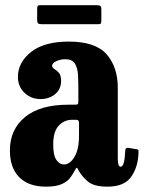

<svg xmlns="http://www.w3.org/2000/svg" viewBox="-20 -688 538 718"><path d="M17 -125.5Q17 -203.5 73.2 -250Q129.5 -296.5 236 -296.5H260Q268.5 -296.5 270.8 -298.5Q273 -300.5 273 -309.5V-349.5Q273 -379.5 271.8 -406.2Q270.5 -433 260.5 -449.8Q250.5 -466.5 224 -466.5Q206 -466.5 190.5 -459.2Q175 -452 175 -442Q175 -434.5 183.5 -429.8Q192 -425 200.2 -415.8Q208.5 -406.5 208.5 -385.5Q208.5 -354.5 186.2 -336Q164 -317.5 131 -317.5Q96.5 -317.5 71.8 -340.8Q47 -364 47 -400.5Q47 -454.5 96 -493.5Q145 -532.5 237.5 -532.5Q337 -532.5 378.8 -484.8Q420.5 -437 420.5 -359.5V-93.5Q420.5 -64.5 431.5 -64.5Q446 -64.5 448.5 -126.5Q449 -136.5 461 -135L493 -129.5Q497.5 -128.5 497.8 -125.5Q498 -122.5 498 -117.5Q496.5 -63.5 470.5 -26.8Q444.5 10 382.5 10H382Q331 10 308.2 -9.5Q285.5 -29 274 -50.5Q270.5 -59 267.8 -60.2Q265 -61.5 260 -51Q253.5 -38.5 243.2 -24.2Q233 -10 212 0Q191 10 152 10Q87 10 52 -25.2Q17 -60.5 17 -125.5ZM179 -148Q179 -107 190.8 -90Q202.5 -73 219.5 -73Q241.5 -73 258.5 -101.2Q275.5 -129.5 275.5 -181V-228Q275.5 -240 266 -240H249Q220.5 -240 199.8 -218.2Q179 -196.5 179 -148ZM119 -613.5V-655Q119 -662 120.8 -665.2Q122.5 -668.5 129 -668.5H342Q351.5 -668.5 355.2 -665.8Q359 -663 359 -653V-612.5Q359 -604.5 357.5 -601Q356 -597.5 348 -597.5H136.5Q127 -597.5 123 -600.2Q119 -603 119 -613.5Z"/></svg>

Font: Besley* Condensed
Style: Bold
Weight: 700
Width: 3
Designer: Owen Earl
Foundry: indestructible type*
Version: Version 3.000; ttfautohint (v1.8.3)